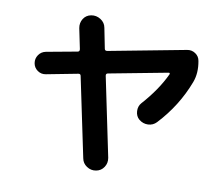

<svg xmlns="http://www.w3.org/2000/svg" viewBox="-85 -867 1170 1010"><g transform="rotate(10 500.0 -362.0)"><path d="M141.6 -415Q117.2 -410.2 97.2 -424.3Q77.1 -438.5 73.2 -462.4Q69.3 -486.3 83 -506.3Q96.7 -526.4 121.1 -531.2L286.1 -561.5Q296.9 -563.5 294.9 -576.2L272.5 -684.6Q267.6 -711.9 281.7 -734.4Q295.9 -756.8 322.8 -761.7Q349.6 -766.6 373.5 -751.5Q397.5 -736.3 402.3 -709L423.8 -600.6Q425.8 -589.8 438.5 -591.8L850.6 -669.9Q875 -674.8 895.5 -661.1Q916 -647.5 919.9 -623Q931.6 -559.6 912.1 -508.8Q861.3 -375 761.7 -268.6Q743.2 -249 716.3 -248Q689.5 -247.1 668 -264.6Q649.4 -280.3 647.9 -307.1Q646.5 -334 663.1 -352.5Q741.2 -439.5 782.2 -527.3Q784.2 -530.3 782.2 -533.2Q780.3 -536.1 776.4 -535.2L461.9 -475.6Q451.2 -473.6 453.1 -461.9L541 -39.1Q545.9 -11.7 531.2 10.7Q516.6 33.2 489.7 38.1Q462.9 43 439.9 27.8Q417 12.7 412.1 -13.7L323.2 -438.5Q321.3 -449.2 309.6 -447.3Z"/></g></svg>

Font: Rounded-X Mgen+ 2m bold
Style: Bold
Weight: 700
Designer: [Source Han Sans]
Ryoko NISHIZUKA  (kana & ideographs); Paul D. Hunt (Latin, Greek & Cyrillic); Wenlong ZHANG  (bopomofo
Version: Version 1.059.20150602